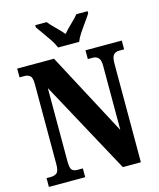

<svg xmlns="http://www.w3.org/2000/svg" viewBox="-134 -1025 927 1119"><g transform="rotate(-15 330.0 -465.5)"><path d="M20 0V-53H44Q68 -53 82 -64Q96 -75 96 -118V-600Q96 -640 82.5 -650.5Q69 -661 51 -661H20V-714H242L508 -213V-600Q508 -636 495 -648.5Q482 -661 464 -661H432V-714H651V-661H619Q599 -661 587 -647.5Q575 -634 575 -596V0H466L163 -558V-118Q163 -75 173.5 -64Q184 -53 207 -53H239V0ZM282 -771Q273 -794 255.5 -820.5Q238 -847 219 -873Q200 -899 187 -918V-931H256Q271 -912 298.5 -885Q326 -858 345 -836Q363 -858 391.5 -885Q420 -912 435 -931H503V-918Q491 -899 472 -873Q453 -847 435.5 -820.5Q418 -794 409 -771Z"/></g></svg>

Font: Noto Serif Khmer ExtraCondensed ExtraBold
Style: Regular
Weight: 800
Width: 2
Designer: Danh Hong and the Monotype Design Team
Foundry: Monotype Imaging Inc.
Version: Version 2.004; ttfautohint (v1.8.4.7-5d5b)